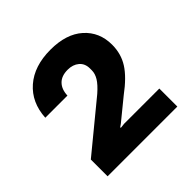

<svg xmlns="http://www.w3.org/2000/svg" viewBox="-126 -913 656 656"><g transform="rotate(-45 202.0 -585.0)"><path d="M36 -363V-444L210 -587Q234 -608 244 -624.5Q254 -641 254 -657V-666Q254 -690 238 -703.5Q222 -717 197 -717Q167 -717 151 -700.5Q135 -684 134 -655H27Q31 -725 78 -766Q125 -807 204 -807Q280 -807 322.5 -769Q365 -731 365 -670Q365 -626 343 -591.5Q321 -557 271 -520L195 -458L185 -451V-448L203 -450H373V-363Z"/></g></svg>

Font: Hubot Sans Condensed ExtraLight SemiBold
Style: Regular
Weight: 600
Version: Version 2.000